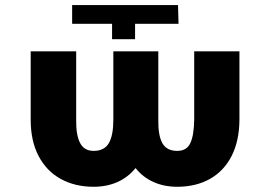

<svg xmlns="http://www.w3.org/2000/svg" viewBox="-20 -712 1041 742"><path d="M258.8 -620.1V-692.4H668L669.9 -620.1H502V-560.5H413.1V-620.1ZM591.8 -513.7V-249Q590.8 -189 607.4 -158.9Q624 -128.9 665 -128.9Q701.2 -128.9 715.3 -158.4Q729.5 -188 730.5 -249V-513.7H905.3V-249Q904.8 -167 874.8 -108.6Q844.7 -50.3 790.8 -20.3Q736.8 9.8 665 9.8Q614.3 9.8 573.2 -8.5Q532.2 -26.9 503.9 -62.5Q475.1 -26.9 433.8 -8.5Q392.6 9.8 341.8 9.8Q270 9.8 215.1 -20.3Q160.2 -50.3 129.4 -108.6Q98.6 -167 98.6 -249V-513.7H274.4V-249Q273.4 -191.4 289.1 -160.2Q304.7 -128.9 341.8 -128.9Q383.3 -128.9 400.6 -158.9Q418 -189 418 -249V-513.7Z"/></svg>

Font: Pretendard GOV Black
Style: Regular
Weight: 900
Designer: Base glyphs from Inter by Rasmus Andersson; Hangeul glyphs from Noto Sans CJK(Source Han Sans) by Jang Soo-young and Kan
Foundry: Kil Hyung-jin
Version: Version 1.309